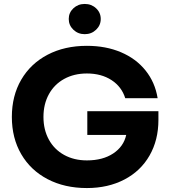

<svg xmlns="http://www.w3.org/2000/svg" viewBox="-20 -942 862 972"><path d="M422 -379H782V-335Q782 -233 737 -154.5Q692 -76 609.5 -33Q527 10 420 10Q307 10 221 -35Q135 -80 87.5 -161.5Q40 -243 40 -350Q40 -457 87.5 -538.5Q135 -620 221 -665Q307 -710 420 -710Q516 -710 592.5 -677.5Q669 -645 717 -585Q765 -525 778 -445H614Q596 -503 544.5 -536.5Q493 -570 420 -570Q355 -570 305 -542.5Q255 -515 227.5 -465Q200 -415 200 -350Q200 -285 227.5 -235Q255 -185 305 -157.5Q355 -130 420 -130Q500 -130 553 -165Q606 -200 619 -259H422ZM490 -846Q490 -814 466.5 -791.5Q443 -769 409 -769Q375 -769 351.5 -791.5Q328 -814 328 -846Q328 -878 351.5 -900Q375 -922 409 -922Q443 -922 466.5 -900Q490 -878 490 -846Z"/></svg>

Font: Goli Bold
Style: Regular
Weight: 700
Designer: jaikishan Patel
Foundry: MagicType
Version: Version 1.000